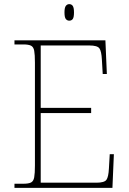

<svg xmlns="http://www.w3.org/2000/svg" viewBox="-20 -909 625 929"><path d="M50 0V-20H93Q118 -20 130 -26Q142 -32 145.5 -51Q149 -70 149 -108V-606Q149 -645 145.5 -663.5Q142 -682 130 -688Q118 -694 93 -694H50V-714H490L497 -551H477L473 -620Q471 -661 461 -675Q451 -689 412 -689H177V-387H421V-362H177V-25H446Q485 -25 495 -39Q505 -53 507 -94L511 -163H531L524 0ZM315 -809Q305 -809 298.5 -817Q292 -825 292 -849Q292 -872 298.5 -880.5Q305 -889 315 -889Q326 -889 332 -880.5Q338 -872 338 -849Q338 -825 332 -817Q326 -809 315 -809Z"/></svg>

Font: Noto Serif Tamil Thin
Style: Italic
Weight: 100
Italic angle: -12°
Designer: Indian Type Foundry, Tom Grace, and the Monotype Design Team
Foundry: Monotype Imaging Inc.
Version: Version 2.003; ttfautohint (v1.8.4.7-5d5b)